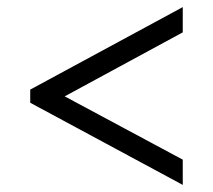

<svg xmlns="http://www.w3.org/2000/svg" viewBox="-20 -628 599 540"><path d="M494 -108 65 -339V-376L494 -608V-537L162 -357L494 -179Z"/></svg>

Font: Noto Serif Armenian Medium
Style: Regular
Weight: 500
Version: Version 2.007